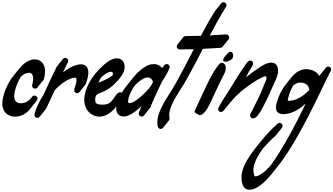

<svg xmlns="http://www.w3.org/2000/svg" viewBox="-63 -1036 2956 1702"><path d="M257 -185C244.7 -192.8 228.5 -189.2 220.6 -177.1C219.4 -175.8 218.3 -174.5 217.3 -173C216.1 -171.7 215 -170.4 214.1 -168.9C212.9 -167.7 211.8 -166.3 210.8 -164.8C209.6 -163.6 208.5 -162.2 207.5 -160.7C206.3 -159.5 205.3 -158.2 204.3 -156.7C204.2 -156.6 204.1 -156.5 204.1 -156.5C204 -156.4 204 -156.4 204 -156.4C189.5 -141.8 171.4 -130.6 151.9 -124.9C138.1 -120.6 123.7 -119.4 110.7 -121.3C97.7 -123.3 86.4 -128.4 78.7 -136.6C74.7 -140.6 71.4 -145.3 69.1 -150.9C67.6 -153.5 67 -156.7 65.9 -159.6C65.3 -162.9 64.2 -165.9 63.9 -169.4L63.3 -174.5L63.1 -179.8C62.8 -183.3 63.1 -187 63.1 -190.7C63.7 -198.3 64.5 -206.1 66.1 -214C71.8 -245.9 83.1 -278.3 97 -308.9C104.7 -325.6 113.3 -341.8 122.9 -357.3C136.8 -370 151.9 -380.2 167.6 -385.9C174.1 -388.4 180.7 -389.7 187.2 -390.6C194 -391 199.7 -391.1 204.3 -389.8C213.5 -387.4 220 -381.6 224.9 -370.6C229.8 -359.9 231.4 -345.3 230.8 -330.4C230 -315.3 226.9 -299.7 222.3 -284.2L222.3 -284.1L222.3 -284.1C218.1 -270 226.2 -255.2 240.3 -251C251.9 -247.6 263.8 -252.5 270.1 -262.1C271.3 -263.4 272.4 -264.7 273.3 -266.2C274.6 -267.5 275.6 -268.8 276.6 -270.3C277.8 -271.6 278.9 -272.9 279.9 -274.4C281.1 -275.6 282.2 -277 283.2 -278.5C284.4 -279.7 285.5 -281.1 286.4 -282.6C287.7 -283.8 288.7 -285.2 289.7 -286.7C290.9 -287.9 292 -289.3 293 -290.8C294.2 -292 295.3 -293.4 296.2 -294.9C297.5 -296.1 298.6 -297.5 299.5 -298.9C300.7 -300.2 301.8 -301.5 302.8 -303C304 -304.3 305.1 -305.6 306.1 -307.1C307.3 -308.4 308.4 -309.7 309.3 -311.2C310.6 -312.5 311.7 -313.8 312.6 -315.3C313.8 -316.5 314.9 -317.9 315.9 -319.4C317.1 -320.6 318.2 -322 319.2 -323.5C322.1 -326.5 324.5 -330.2 325.7 -334.5C331.3 -353.1 335.3 -372.6 336.3 -393.2C337.1 -413.7 335.6 -435.5 326.1 -457.5C321.3 -468.4 314.3 -479.2 304.5 -488.2C294.8 -497.1 282.5 -503.7 269.9 -506.8C263.7 -508.4 257.4 -509.3 251.3 -509.5C245 -510 239.8 -509.2 234 -509C222.9 -507.6 211.9 -505.2 201.8 -501.4C181.4 -493.9 163.7 -482.6 148.2 -469.9C132.8 -457 119.4 -442.8 107.3 -427.8C106.7 -427 106.1 -426.2 105.4 -425.4C105 -424.8 104.5 -424.3 104 -423.7C103.4 -422.9 102.8 -422.1 102.2 -421.3C101.7 -420.7 101.2 -420.2 100.8 -419.6C100.1 -418.8 99.5 -418 98.9 -417.2C98.4 -416.6 97.9 -416.1 97.5 -415.5C96.9 -414.7 96.3 -413.9 95.6 -413.1C95.2 -412.6 94.7 -412 94.2 -411.4C93.6 -410.6 93 -409.8 92.4 -409C91.9 -408.5 91.4 -407.9 90.9 -407.3C90.3 -406.5 89.7 -405.7 89.1 -404.9C88.6 -404.4 88.1 -403.8 87.7 -403.3C87 -402.5 86.4 -401.6 85.8 -400.8C85.4 -400.3 84.9 -399.7 84.4 -399.2C83.8 -398.4 83.2 -397.6 82.6 -396.8C82.1 -396.2 81.6 -395.6 81.1 -395.1C80.5 -394.3 79.9 -393.5 79.3 -392.7C78.8 -392.1 78.3 -391.6 77.9 -391C77.2 -390.2 76.6 -389.4 76 -388.6C75.5 -388 75.1 -387.5 74.6 -386.9C74 -386.1 73.4 -385.3 72.7 -384.5C72.3 -383.9 71.8 -383.4 71.3 -382.8C70.7 -382 70.1 -381.2 69.5 -380.4C69 -379.8 68.5 -379.3 68.1 -378.7C67.4 -377.9 66.8 -377.1 66.2 -376.3C65.7 -375.7 65.2 -375.2 64.8 -374.6C64.1 -373.8 63.6 -373 62.9 -372.2C62.5 -371.7 62 -371.1 61.5 -370.5C60.9 -369.7 60.3 -368.9 59.7 -368.1C59.2 -367.6 58.7 -367 58.2 -366.5C57.6 -365.7 57 -364.8 56.4 -364C55.9 -363.5 55.4 -362.9 55 -362.4C30.9 -332.3 11.9 -299.7 -3.7 -265.7C-19.2 -231.5 -31.7 -196.2 -38.7 -157.9C-40.5 -148.4 -41.6 -138.5 -42.3 -128.3C-42.5 -123.1 -42.8 -118 -42.5 -112.6L-42.1 -104.6L-41.1 -96.4C-40.6 -91 -39 -85.4 -37.8 -80C-35.9 -74.5 -34.5 -69 -31.8 -63.7C-27.1 -52.9 -20.3 -42.6 -11.7 -34C-3.3 -25.3 6.8 -18.1 17.5 -13.1C28.2 -8.1 39.3 -4.9 50.5 -3.2C72.7 0 94.6 -2.3 114.8 -8.4C150.6 -19.1 182.3 -41.3 204.8 -71.1C205.9 -72.5 207.1 -73.8 208.1 -75.2C209.2 -76.6 210.3 -77.9 211.4 -79.3C212.5 -80.7 213.6 -82 214.7 -83.4C215.7 -84.7 216.9 -86.1 217.9 -87.5C219 -88.8 220.1 -90.2 221.2 -91.6C222.3 -92.9 223.4 -94.3 224.5 -95.7C225.6 -97 226.7 -98.4 227.7 -99.7C228.8 -101.1 230 -102.4 231 -103.8C232.1 -105.2 233.2 -106.5 234.3 -107.9C235.4 -109.3 236.5 -110.6 237.6 -112C238.7 -113.4 239.8 -114.7 240.8 -116.1C241.9 -117.5 243 -118.8 244.1 -120.2C245.2 -121.6 246.3 -122.9 247.4 -124.3C248.5 -125.7 249.6 -127 250.6 -128.4C251.7 -129.7 252.9 -131.1 253.9 -132.5C258 -137.5 261.9 -142.8 265.4 -148.3L265.4 -148.3C273.3 -160.8 269.5 -177.2 257 -185Z M595.9 -246 595.8 -245.7 595.7 -245.6C590.9 -231.7 598.3 -216.5 612.2 -211.7C624 -207.6 636.6 -212.4 643.1 -222.4C644.4 -223.6 645.4 -225 646.4 -226.5C647.6 -227.7 648.7 -229.1 649.7 -230.6C650.9 -231.8 652 -233.2 653 -234.7C654.2 -235.9 655.3 -237.3 656.2 -238.8C657.4 -240 658.5 -241.4 659.5 -242.9C660.7 -244.1 661.8 -245.5 662.8 -246.9C664 -248.2 665.1 -249.6 666 -251C667.3 -252.3 668.4 -253.6 669.3 -255.1C670.5 -256.4 671.6 -257.7 672.6 -259.2C673.8 -260.5 674.9 -261.8 675.9 -263.3C677.1 -264.6 678.2 -265.9 679.1 -267.4C680.4 -268.6 681.4 -270 682.4 -271.5C683.6 -272.7 684.7 -274.1 685.7 -275.6C686.9 -276.8 688 -278.2 689 -279.7C690.2 -280.9 691.3 -282.3 692.2 -283.8C694.9 -286.5 697.1 -289.8 698.4 -293.6C708 -321.4 717.1 -349.4 719.9 -382.4C720.5 -390.7 720.6 -399.4 719.3 -409C718 -418.4 715.2 -429.2 708.2 -439.9C701.3 -450.7 688.9 -459.5 677.3 -462.7C665.5 -466.4 655 -466 646.7 -465.5C629.2 -464.2 613.4 -460 598.5 -454.6C583.6 -449.3 569.7 -442.6 556.4 -435.3C534.3 -423.2 514.1 -409 494.9 -393.6C509.3 -424.2 523.9 -454.6 538.9 -484.8L538.9 -484.8C545.4 -498 540.1 -514 526.9 -520.5C514.7 -526.6 500.1 -522.3 492.9 -511.1C491.6 -509.9 490.6 -508.5 489.6 -507C488.4 -505.8 487.3 -504.4 486.3 -502.9C485.1 -501.7 484 -500.4 483 -498.9C481.8 -497.6 480.7 -496.3 479.8 -494.8C478.6 -493.5 477.5 -492.2 476.5 -490.7C475.3 -489.4 474.2 -488.1 473.2 -486.6C472 -485.4 470.9 -484 470 -482.5C468.7 -481.3 467.7 -479.9 466.7 -478.4C465.5 -477.2 464.4 -475.8 463.4 -474.3C462.2 -473.1 461.1 -471.7 460.1 -470.2C458.9 -469 457.8 -467.6 456.9 -466.1C455.6 -464.9 454.6 -463.5 453.6 -462C452.4 -460.8 451.3 -459.5 450.3 -458C449.1 -456.7 448 -455.4 447 -453.9C445.8 -452.6 444.7 -451.3 443.8 -449.8C441.9 -447.8 440.1 -445.7 438.9 -443.1C398.2 -361.4 360.8 -278.6 323.1 -196.3C320.6 -192.6 318.1 -188.9 315.7 -185.1C284.1 -135.6 259.3 -81.7 242.8 -25.1C239.3 -13 244.9 0.4 256.7 6.2C268.9 12.2 283.4 7.9 290.6 -3.2C291.8 -4.5 292.9 -5.8 293.9 -7.3C295.1 -8.5 296.2 -9.9 297.2 -11.4C298.4 -12.6 299.5 -14 300.4 -15.5C301.6 -16.7 302.7 -18.1 303.7 -19.6C304.9 -20.8 306 -22.2 307 -23.7C308.2 -24.9 309.3 -26.3 310.2 -27.8C311.5 -29 312.5 -30.4 313.5 -31.9C314.7 -33.1 315.8 -34.4 316.8 -35.9C318 -37.2 319.1 -38.5 320.1 -40C321.3 -41.3 322.4 -42.6 323.3 -44.1C324.5 -45.4 325.6 -46.7 326.6 -48.2C327.8 -49.4 328.9 -50.8 329.9 -52.3C331.1 -53.5 332.2 -54.9 333.1 -56.4C334.4 -57.6 335.4 -59 336.4 -60.5C337.6 -61.7 338.7 -63.1 339.7 -64.6C341.6 -66.5 343.4 -68.8 344.7 -71.4C371.5 -125.9 397 -180.9 422.2 -235.9C422.6 -236.5 423 -237.1 423.4 -237.7C436.6 -251.9 450.6 -265.4 465.2 -277.9C485.5 -295.1 507 -310.8 529.7 -323.2C552.1 -335.5 576.5 -345.4 598 -346.9C603.7 -347.3 607.5 -347.1 609.2 -346.4C611.2 -345.7 610.8 -345.8 611.6 -344.8C612.4 -343.7 613.7 -340.7 614.2 -336.3C614.8 -331.8 614.9 -326.5 614.5 -320.8C612.6 -297.5 604.8 -271.3 595.9 -246Z M900.8 -345.1C882.1 -334.3 862.1 -324.7 841.7 -316C831.5 -311.7 821.2 -307.6 810.8 -303.7L809.3 -303.1C816 -319 824.2 -334.4 833.6 -349.2C837.6 -353.1 841.6 -357 845.8 -360.7C861.5 -374.4 878.8 -386.8 895.9 -394C904.3 -397.6 912.7 -399.7 919.1 -399.8C926.1 -399.8 931 -398 933.3 -395.8C935.7 -393.7 937.5 -390.4 937.8 -384.1C937.8 -379 937.1 -373.4 935.7 -367.8C924.8 -359.6 913.1 -352 900.8 -345.1ZM861.5 -9.4C894.6 -20.4 924.4 -42.9 948 -68.4C976.6 -99.4 1000.2 -136.1 1020.3 -173C1025.5 -182.7 1030.5 -194 1026.7 -204.2C1021.4 -218.2 1001.8 -221.6 988.4 -214.9C970.6 -206 959.8 -184.9 948.7 -169.1C935.7 -150.6 921.2 -130.5 900.9 -119.5C879.4 -107.9 854.2 -107.4 830.5 -108.8C817.1 -109.6 801.1 -111.1 790.6 -120.5C777.4 -132.3 780.9 -154.3 782.3 -170C784 -189.8 798.6 -202.3 816.5 -208.6C851.5 -220.9 884.7 -237.5 914.5 -259.6C928 -269.7 940.8 -280.8 952.7 -292.8C985.5 -325.9 1018.9 -359.6 1035.2 -404.4C1051.2 -448.2 1040.9 -508.8 987.5 -517.7C942.7 -525.2 895 -493.9 862.9 -466C806.1 -416.8 755.9 -358.2 721.9 -290.8C688.9 -225.3 665.1 -138.9 703.7 -70.5C722.7 -36.7 757 -11.9 795.1 -4.5C818.1 0 840.4 -2.4 861.5 -9.4Z M1165.7 -309.9C1181.5 -322.9 1198.3 -334.4 1215.2 -341.8C1232.2 -349.3 1248.3 -351.6 1261.2 -347.2C1267.5 -345.3 1272.9 -341.8 1277.7 -336.7C1282.6 -331.6 1286.8 -324.6 1290.2 -316.7L1290.3 -316.4C1291.2 -314.2 1292.5 -312.3 1293.9 -310.5C1292.9 -308.6 1291.9 -306.8 1290.9 -304.9C1286.8 -297 1282.8 -289.1 1278.8 -281.2C1277.5 -279.3 1276.2 -277.4 1274.9 -275.4C1270.2 -268.7 1265.4 -262 1260.6 -255.4C1256 -250.1 1251.4 -244.9 1246.7 -239.7C1217.7 -208.1 1186.4 -178 1152.9 -153.4C1136.3 -141.4 1118.5 -130.5 1102.1 -124.9C1098.1 -123.6 1094.2 -122.6 1091 -122.2C1089.3 -122 1087.9 -121.9 1086.5 -121.9C1084.8 -121.9 1083.4 -122.1 1082.1 -122.2C1079.5 -122.6 1077.9 -123.4 1077.1 -124C1076.2 -124.6 1075.7 -125.1 1074.9 -126.5C1073.4 -129.3 1072.1 -135.6 1072.9 -144.5C1073.5 -153 1075.5 -162.4 1078.1 -171.8C1083.5 -190.6 1091.8 -209.7 1101.4 -228.2C1110.1 -244.8 1120 -261.1 1130.7 -276.8C1141.8 -288.6 1153.5 -299.8 1165.7 -309.9ZM1377.1 -319.6C1400.6 -354.6 1422 -391.3 1439 -431.2C1444 -442.9 1439.9 -456.9 1428.8 -464C1416.5 -471.9 1400.2 -468.4 1392.3 -456.2C1391 -455 1390 -453.6 1389 -452.1C1387.8 -450.9 1386.7 -449.5 1385.7 -448C1384.5 -446.8 1383.4 -445.4 1382.4 -443.9C1381.2 -442.7 1380.1 -441.3 1379.2 -439.8C1378 -438.6 1376.9 -437.2 1375.9 -435.7C1375.1 -434.9 1374.4 -433.9 1373.7 -433C1372.1 -434.9 1370.6 -436.8 1368.8 -438.7C1358.6 -449.7 1344.7 -458.8 1329.9 -463.4C1314.9 -468.2 1300.1 -469 1285.5 -467.3C1271.2 -465.4 1258.2 -461.2 1246.4 -456.1C1222.6 -445.6 1202.6 -431.5 1184.2 -416.4C1165.8 -401.2 1149.1 -384.6 1133.6 -367.2C1125.5 -358 1117.6 -348.5 1110.1 -338.9C1109 -337.5 1107.9 -336.2 1106.8 -334.8C1105.7 -333.4 1104.6 -332.1 1103.5 -330.7C1102.4 -329.3 1101.3 -328 1100.3 -326.6C1099.2 -325.2 1098.1 -323.9 1097 -322.5C1095.9 -321.2 1094.8 -319.8 1093.7 -318.4C1092.6 -317.1 1091.5 -315.7 1090.4 -314.3C1089.4 -313 1088.2 -311.6 1087.2 -310.3C1086.1 -308.9 1085 -307.5 1083.9 -306.2C1082.8 -304.8 1081.7 -303.4 1080.6 -302.1C1079.5 -300.7 1078.4 -299.4 1077.4 -298C1076.3 -296.6 1075.2 -295.3 1074.1 -293.9C1073 -292.5 1071.9 -291.2 1070.8 -289.8C1069.7 -288.4 1068.6 -287.1 1067.5 -285.7C1066.5 -284.3 1065.3 -283 1064.3 -281.6C1063.2 -280.3 1062.1 -278.9 1061 -277.5C1038.6 -249.4 1018.7 -219.5 1001.8 -187.3C991 -166.5 981.4 -144.7 974.5 -120.9C971.2 -108.9 968.5 -96.5 967.5 -82.9C966.6 -69.8 966.7 -53 975.6 -36C979.9 -27.6 987 -19.5 995.4 -14.1C1003.8 -8.5 1012.9 -5.5 1021.3 -4.2C1025.4 -3.6 1029.5 -3.2 1033.5 -3.2C1037.6 -3.2 1041.7 -3.5 1045.6 -3.9C1053.3 -5 1060.2 -6.8 1066.7 -9C1092.4 -17.9 1112.5 -31.2 1131.8 -44.9C1153.3 -60.7 1173.1 -77.7 1191.9 -95.6L1187.5 -85.6L1178 -63.2L1173.3 -51.8L1170.9 -45.9C1170.1 -43.9 1168.9 -40.4 1168 -37.7C1163.7 -24.6 1170.2 -10.1 1183.2 -4.8C1195.2 0 1208.6 -4.5 1215.3 -15C1216.5 -16.2 1217.6 -17.6 1218.6 -19C1219.8 -20.3 1220.9 -21.6 1221.9 -23.1C1223.1 -24.4 1224.2 -25.7 1225.1 -27.2C1226.4 -28.5 1227.5 -29.8 1228.4 -31.3C1229.6 -32.5 1230.7 -33.9 1231.7 -35.4C1232.9 -36.6 1234 -38 1235 -39.5C1236.2 -40.7 1237.3 -42.1 1238.2 -43.6C1239.4 -44.8 1240.5 -46.2 1241.5 -47.7C1242.7 -48.9 1243.8 -50.3 1244.8 -51.8C1246 -53 1247.1 -54.4 1248.1 -55.9C1249.3 -57.1 1250.4 -58.5 1251.3 -59.9C1252.5 -61.2 1253.6 -62.5 1254.6 -64C1255.8 -65.3 1256.9 -66.6 1257.9 -68.1C1259.1 -69.4 1260.2 -70.7 1261.1 -72.2C1262.4 -73.5 1263.4 -74.8 1264.4 -76.3C1266.8 -78.7 1268.7 -81.6 1270 -84.9L1271.7 -89L1279.5 -108.2L1288.8 -130L1307.9 -173.7C1320.9 -202.8 1334.3 -231.7 1348 -260.4C1357.4 -280.3 1367.2 -300 1377.1 -319.6Z M1603.2 -354.1C1626.6 -395.6 1648.9 -437.5 1671 -479.4L1735 -602.8C1787.5 -605.2 1839.9 -608.4 1892.2 -612.2L1892.2 -612.2C1900.9 -612.8 1908.2 -617.6 1912.6 -624.3C1913.8 -625.6 1914.9 -627 1915.9 -628.4C1917.1 -629.7 1918.2 -631 1919.1 -632.5C1920.4 -633.8 1921.5 -635.1 1922.4 -636.6C1923.6 -637.9 1924.7 -639.2 1925.7 -640.7C1926.9 -642 1928 -643.3 1929 -644.8C1930.2 -646 1931.3 -647.4 1932.2 -648.9C1933.5 -650.1 1934.5 -651.5 1935.5 -653C1936.7 -654.2 1937.8 -655.6 1938.8 -657.1C1940 -658.3 1941.1 -659.7 1942.1 -661.1C1943.3 -662.4 1944.4 -663.8 1945.3 -665.2C1946.5 -666.5 1947.6 -667.9 1948.6 -669.3C1949.8 -670.6 1950.9 -671.9 1951.9 -673.4C1953.1 -674.7 1954.2 -676 1955.1 -677.5C1956.4 -678.8 1957.5 -680.1 1958.4 -681.6C1959.6 -682.9 1960.7 -684.2 1961.7 -685.7C1966.8 -690.9 1969.8 -698.2 1969.2 -706.1C1968.2 -720.8 1955.5 -731.8 1940.8 -730.8C1892.8 -727.3 1844.8 -724.3 1796.9 -722L1801.5 -730.9C1845.4 -814.2 1891 -896.3 1940.6 -975.5L1940.7 -975.5C1948.5 -988 1944.7 -1004.4 1932.3 -1012.3C1919.9 -1020 1903.8 -1016.4 1895.9 -1004.3C1894.7 -1003 1893.6 -1001.7 1892.6 -1000.2C1891.4 -998.9 1890.3 -997.6 1889.3 -996.1C1888.1 -994.8 1887 -993.5 1886.1 -992C1884.8 -990.8 1883.8 -989.4 1882.8 -987.9C1881.6 -986.7 1880.5 -985.3 1879.5 -983.8C1878.3 -982.6 1877.2 -981.2 1876.2 -979.7C1875 -978.5 1873.9 -977.1 1873 -975.6C1871.8 -974.4 1870.7 -973 1869.7 -971.5C1868.5 -970.3 1867.4 -968.9 1866.4 -967.4C1865.2 -966.2 1864.1 -964.8 1863.1 -963.4C1861.9 -962.1 1860.9 -960.8 1859.9 -959.3C1858.7 -958 1857.6 -956.7 1856.6 -955.2C1855.4 -953.9 1854.3 -952.6 1853.3 -951.1C1852.1 -949.9 1851 -948.5 1850.1 -947C1848.9 -945.8 1847.8 -944.4 1846.8 -942.9C1845.5 -941.6 1844.2 -940.1 1843.2 -938.4C1798.2 -866.6 1756.8 -792.9 1717.2 -718.6C1672.3 -717.1 1627.5 -716.3 1582.7 -716.3H1582.7C1573.3 -716.3 1565.1 -711.5 1560.4 -704.2C1559.2 -703 1558.1 -701.6 1557.1 -700.1C1555.9 -698.9 1554.8 -697.5 1553.9 -696.1C1552.6 -694.8 1551.5 -693.4 1550.6 -692C1549.4 -690.7 1548.3 -689.3 1547.3 -687.9C1546.1 -686.6 1545 -685.3 1544 -683.8C1542.8 -682.5 1541.7 -681.2 1540.8 -679.7C1539.5 -678.4 1538.4 -677.1 1537.5 -675.6C1536.3 -674.4 1535.2 -673 1534.2 -671.5C1533 -670.3 1531.9 -668.9 1530.9 -667.4C1529.7 -666.2 1528.6 -664.8 1527.7 -663.3C1526.4 -662.1 1525.4 -660.7 1524.4 -659.2C1523.2 -658 1522.1 -656.6 1521.1 -655.2C1519.9 -653.9 1518.8 -652.5 1517.8 -651.1C1516.6 -649.8 1515.5 -648.4 1514.6 -647C1513.3 -645.7 1512.3 -644.4 1511.3 -642.9C1506.6 -638.1 1503.7 -631.5 1503.7 -624.3C1503.7 -609.6 1515.6 -597.6 1530.3 -597.6C1571.9 -597.6 1613.5 -598.4 1655 -599.6L1571.5 -438.8C1549.6 -397.1 1527.4 -355.6 1504.4 -314.7C1493.1 -294.2 1481.2 -274 1469.5 -253.7C1458 -234.3 1445.1 -214.5 1432.4 -194.5C1406.9 -154.3 1381.3 -113.2 1361 -67.7C1350.9 -44.9 1341.8 -21.3 1336.4 4.5C1335 11 1334.2 17.6 1333.1 24.2C1332 30.7 1332.1 37.8 1331.6 44.5C1330.9 58.2 1332.3 72.5 1335.6 86.5C1338.9 100.9 1353.1 109.7 1367.4 106.4C1374.5 104.8 1380.2 100.5 1383.8 94.9C1385 93.6 1386.1 92.3 1387.1 90.8C1388.3 89.6 1389.4 88.2 1390.4 86.7C1391.6 85.5 1392.7 84.1 1393.6 82.6C1394.8 81.4 1395.9 80 1396.9 78.5C1398.1 77.3 1399.2 75.9 1400.2 74.5C1401.4 73.2 1402.5 71.8 1403.4 70.4C1404.7 69.1 1405.8 67.7 1406.7 66.3C1407.9 65 1409 63.7 1410 62.2C1411.2 60.9 1412.3 59.6 1413.3 58.1C1414.5 56.8 1415.6 55.5 1416.5 54C1417.8 52.7 1418.9 51.4 1419.8 49.9C1421 48.7 1422.1 47.3 1423.1 45.8C1424.3 44.6 1425.4 43.2 1426.3 41.7C1427.6 40.5 1428.7 39.1 1429.6 37.6C1430.8 36.4 1431.9 35 1432.9 33.6C1439 27.3 1441.9 18.2 1439.8 9.1L1439.7 8.7C1437.7 -0.2 1436.5 -9.7 1437.2 -19.6C1437.6 -24.6 1437.4 -29.5 1438.3 -34.6C1439.2 -39.7 1439.8 -44.7 1440.9 -49.9C1445.1 -70.4 1453 -91.1 1462 -111.5C1480.2 -152.4 1504.6 -191.8 1529.6 -231.3C1542.2 -251.2 1555.2 -271 1567.8 -292.1C1579.7 -312.8 1591.7 -333.3 1603.2 -354.1Z M1989.8 -575.2C1973 -586.6 1951.3 -559.6 1942.8 -549.5C1932.9 -537.8 1901.6 -505.8 1921.2 -492.5C1941.3 -478.9 1987.2 -503.6 1997.2 -517.3C2006 -529.5 2008.6 -562.6 1989.8 -575.2ZM1910 -478.3C1891.7 -484 1881.9 -469.6 1871.9 -456.9C1816.2 -386 1782 -307.3 1743.4 -226.4C1715.9 -168.6 1689.3 -110.6 1662.9 -52.5C1656.9 -39.1 1687.3 -23.3 1700.7 -17.2C1738.7 0 1788.7 -96.4 1800.2 -121C1826 -176.3 1851.1 -232 1877.4 -287C1894 -321.7 1912.1 -355.5 1928.7 -390.2C1939.2 -412.3 1951.3 -465.4 1910 -478.3Z M2401.3 -392.4C2404.6 -420.1 2400.2 -453.6 2377.3 -470.3C2358.2 -484.2 2334.9 -482.9 2313.2 -476.6C2265.2 -462.7 2225.5 -429.4 2184.8 -402C2162.5 -387 2138 -361.1 2114.4 -351.3C2121.3 -354.2 2131.6 -380.3 2135.7 -387.1C2144 -400.8 2152.3 -414.5 2160.4 -428.4C2171.2 -446.9 2196.7 -480 2167.9 -496C2140 -511.6 2119.4 -469.4 2106.4 -451.8C2059.6 -387.8 2019.8 -319 1978 -251.6C1943 -195.2 1903.8 -140.8 1873.5 -81.6C1867.3 -69.6 1871.1 -54.5 1882.7 -47.1C1901.4 -35.1 1916.5 -51.4 1927.6 -65.3C1972.4 -121.3 2016.5 -176.6 2071.5 -223.3C2100.5 -247.9 2130.9 -271 2162.4 -292.5C2193.8 -313.7 2226.5 -333.9 2259.5 -349.2C2268.3 -353.3 2294 -368.6 2298.7 -352C2303.6 -334.2 2286 -304.8 2279.8 -288.7C2270.6 -264.7 2260.9 -240.8 2250.8 -217.2C2222.5 -151.2 2187.3 -89.1 2156.2 -24.6C2149.8 -11.3 2155.4 4.6 2168.6 11C2215 33.3 2267.5 -89.1 2283.6 -117.2C2293.3 -134.4 2302.7 -154 2310.5 -171.4C2326.9 -207 2342.9 -242.8 2358.6 -278.9C2373.1 -312.3 2392.7 -345.9 2399.7 -382C2400.4 -385.3 2400.9 -388.8 2401.3 -392.4Z M2573.5 -300.2C2577.5 -301 2581.3 -302.5 2585.2 -302.9C2593 -304.4 2601.1 -304.3 2609.6 -303.6C2626.4 -302 2642.6 -296.4 2654.4 -287.2C2666.2 -278.1 2673.4 -265.9 2676 -251.1L2676.1 -250.8C2676.8 -246.8 2678.4 -243.2 2680.6 -240C2679.3 -238.6 2678 -237.2 2676.6 -235.8C2648.2 -207.5 2617 -182.2 2583.1 -164.9C2566.1 -156.2 2548.5 -149.7 2530.6 -146.2C2526.1 -145.4 2521.6 -144.4 2517.1 -144.1L2510.4 -143.3L2503.6 -143.1C2498.9 -142.8 2495.2 -142.9 2492.2 -143.3C2490.6 -143.5 2489.4 -143.8 2488.7 -144C2488.5 -145.1 2488.3 -146.9 2488.3 -148.9C2488.3 -150.5 2489 -155.6 2489.9 -159.8C2490.7 -164.3 2491.8 -168.9 2493 -173.6C2497.9 -192.4 2504.6 -211.4 2512.2 -229.8C2519.2 -246.5 2527.2 -262.9 2536.1 -278.5C2544.4 -285.4 2553 -291.4 2562.1 -295.5C2565.8 -297.6 2569.8 -298.6 2573.5 -300.2ZM2819.5 -308.7 2843.7 -358.3 2856 -382.5C2858 -386.5 2860.1 -390.4 2862.2 -394.1C2862.4 -394.6 2862.7 -395 2863 -395.5C2865 -398.7 2867 -401.9 2868.9 -405.2L2869.2 -405.6C2876.4 -417.6 2873.2 -433.2 2861.5 -441.2C2849.4 -449.6 2832.8 -446.5 2824.5 -434.4C2824.2 -434.1 2824 -433.7 2823.8 -433.3C2822.9 -432.4 2822 -431.4 2821.2 -430.3C2821 -430 2820.7 -429.6 2820.5 -429.2C2819.6 -428.3 2818.7 -427.4 2818 -426.3C2817.7 -425.9 2817.5 -425.5 2817.2 -425.2C2816.3 -424.2 2815.4 -423.3 2814.7 -422.2C2814.4 -421.8 2814.2 -421.4 2814 -421.1C2813.1 -420.1 2812.2 -419.2 2811.4 -418.1C2811.1 -417.7 2810.9 -417.4 2810.7 -417C2809.8 -416 2808.9 -415.1 2808.1 -414C2807.9 -413.6 2807.7 -413.3 2807.4 -412.9C2806.5 -411.9 2805.6 -411 2804.9 -409.9C2804.6 -409.5 2804.4 -409.2 2804.1 -408.8C2803.2 -407.9 2802.3 -406.9 2801.6 -405.8C2801.3 -405.4 2801.1 -405.1 2800.9 -404.7C2800 -403.8 2799.1 -402.8 2798.3 -401.7C2798.1 -401.3 2797.8 -401 2797.6 -400.6C2796.7 -399.7 2795.8 -398.7 2795 -397.6C2794.8 -397.2 2794.6 -396.9 2794.3 -396.5C2793.4 -395.6 2792.5 -394.6 2791.8 -393.5C2791.5 -393.2 2791.3 -392.8 2791 -392.4C2790.2 -391.5 2789.3 -390.6 2788.5 -389.5C2788.2 -389.1 2788 -388.7 2787.8 -388.4C2786.9 -387.4 2786 -386.5 2785.2 -385.4C2785 -385 2784.8 -384.6 2784.5 -384.3C2783.6 -383.3 2782.7 -382.4 2782 -381.3C2781.7 -380.9 2781.5 -380.6 2781.2 -380.2C2780.3 -379.2 2779.4 -378.3 2778.7 -377.2C2778.4 -376.8 2778.2 -376.5 2778 -376.1C2777.1 -375.1 2776.2 -374.2 2775.4 -373.1C2775.1 -372.7 2774.9 -372.4 2774.7 -372C2773.8 -371 2772.9 -370.1 2772.1 -369C2770.4 -366.5 2769 -364.3 2767.7 -362.2C2767.4 -362.8 2767.1 -363.5 2766.7 -364.1C2759.5 -376.1 2749.9 -386.6 2739.2 -394.9C2717.5 -411.5 2692.1 -419.6 2667.1 -422.1C2642.5 -424.7 2614.4 -420.5 2591.8 -409.2C2568.6 -398.4 2549.7 -382.4 2533.6 -365.4C2528.8 -360.1 2524.3 -354.7 2519.9 -349.2C2518.7 -347.8 2517.7 -346.5 2516.6 -345.1C2515.5 -343.7 2514.4 -342.4 2513.3 -341C2512.2 -339.6 2511.1 -338.3 2510 -336.9C2508.9 -335.6 2507.9 -334.2 2506.8 -332.8C2505.7 -331.5 2504.6 -330.1 2503.5 -328.7C2502.4 -327.4 2501.3 -326 2500.2 -324.6C2499.1 -323.3 2498 -321.9 2497 -320.6C2495.8 -319.2 2494.8 -317.8 2493.7 -316.5C2492.6 -315.1 2491.5 -313.7 2490.4 -312.4C2489.3 -311 2488.2 -309.6 2487.1 -308.3C2486 -306.9 2485 -305.6 2483.9 -304.2C2482.7 -302.8 2481.7 -301.5 2480.6 -300.1C2479.5 -298.7 2478.4 -297.4 2477.3 -296C2476.2 -294.7 2475.1 -293.3 2474 -291.9C2472.9 -290.6 2471.9 -289.2 2470.8 -287.8C2444.6 -256.2 2425.9 -220.9 2410.7 -184.8C2402.2 -164.3 2394.9 -143.4 2389.1 -121.5C2387.7 -116 2386.4 -110.4 2385.2 -104.5C2384.1 -98.4 2383 -93.1 2382.7 -84.1C2382.7 -76.7 2383.2 -68.6 2386.8 -58.9C2388.4 -54.2 2391.3 -49.1 2394.8 -44.7C2398.5 -40.3 2402.9 -36.3 2407.5 -33.7C2416.7 -28.1 2425.4 -26.1 2432.8 -25.1C2440.3 -24.1 2447.2 -24.2 2452.9 -24.5L2462 -24.8L2470.9 -25.8C2476.9 -26.3 2482.8 -27.5 2488.6 -28.6C2512.1 -33.1 2534.3 -41.5 2554.8 -52C2589.9 -70 2620.5 -93.6 2648 -119.4C2623.3 -68.8 2598.3 -18.4 2572.6 31.6C2538.9 97 2504.1 161.9 2467.5 225.5C2430.8 289.1 2392.3 351.5 2350.4 410.8C2345.3 418 2340.1 425.1 2334.9 432.1C2311.8 458.4 2287 483.1 2260.2 502.2C2246.6 511.7 2232.4 519.5 2218.6 523.7L2213.4 525.2C2211.8 525.6 2210.1 525.8 2208.4 526.1C2205 527 2201.9 526.9 2198.7 527.2C2198.3 527.2 2197.8 527.3 2197.5 527.3C2197.5 527.2 2197.4 527.2 2197.3 527.2C2197.2 527.1 2197 527.1 2196.9 527.2C2196.8 527 2196.7 527.2 2196.6 527.1C2196.5 527.1 2196 526.7 2195 525.6C2192.9 523.5 2190.1 517.5 2188.2 510.9C2186.3 504.2 2185 496.4 2184.2 488.4C2183.5 480.6 2183.1 471.7 2183.4 464.1C2183.5 460.4 2183.7 456.5 2184.3 452.6C2184.6 448.8 2185.4 444.9 2186.2 440.9C2192.5 409.3 2207.3 377.2 2224.7 346.7C2237.9 323.6 2252.9 301.1 2268.9 279.3C2303.6 239 2341.1 200.7 2380.7 165.8L2380.9 165.6L2381 165.6C2382.8 163.9 2384.3 162 2385.6 160C2386.8 158.7 2387.9 157.4 2388.9 155.9C2390.1 154.6 2391.2 153.3 2392.1 151.8C2393.4 150.5 2394.5 149.2 2395.4 147.7C2396.7 146.4 2397.8 145.1 2398.7 143.6C2399.9 142.4 2401 141 2402 139.5C2403.2 138.3 2404.3 136.9 2405.2 135.5C2406.5 134.2 2407.6 132.8 2408.5 131.4C2409.8 130.1 2410.8 128.7 2411.8 127.3C2413 126 2414.1 124.6 2415.1 123.2C2416.3 121.9 2417.4 120.5 2418.3 119.1C2419.6 117.8 2420.7 116.5 2421.6 115C2422.8 113.7 2423.9 112.4 2424.9 110.9C2426.1 109.6 2427.2 108.3 2428.1 106.8C2429.4 105.5 2430.5 104.2 2431.4 102.7C2432.7 101.5 2433.8 100.1 2434.7 98.6C2444.3 88.8 2444.9 73.1 2435.6 62.5C2425.9 51.5 2409.1 50.5 2398.1 60.2C2340.9 110.7 2289.7 165.7 2242.8 225.4C2242.8 225.5 2242.8 225.5 2242.8 225.5C2241.7 226.9 2240.6 228.2 2239.6 229.5C2239.5 229.6 2239.5 229.6 2239.5 229.6C2238.4 230.9 2237.4 232.3 2236.3 233.6L2236.2 233.7C2235.2 235 2234.1 236.4 2233 237.7C2233 237.7 2233 237.8 2233 237.8C2231.9 239.1 2230.8 240.4 2229.8 241.8C2229.7 241.8 2229.7 241.8 2229.7 241.9C2228.6 243.2 2227.5 244.5 2226.5 245.9C2226.5 245.9 2226.4 245.9 2226.4 246C2225.4 247.3 2224.3 248.6 2223.2 250C2223.2 250 2223.2 250 2223.2 250.1C2222.1 251.4 2221 252.7 2219.9 254.1L2219.9 254.2C2218.8 255.5 2217.7 256.8 2216.7 258.2C2216.6 258.2 2216.6 258.2 2216.6 258.2C2215.5 259.6 2214.5 260.9 2213.4 262.3C2213.4 262.3 2213.4 262.3 2213.3 262.3C2212.3 263.7 2211.2 265 2210.1 266.3C2210.1 266.4 2210.1 266.4 2210.1 266.4C2209 267.8 2207.9 269.1 2206.9 270.4C2206.8 270.5 2206.8 270.5 2206.8 270.5C2205.7 271.9 2204.6 273.2 2203.6 274.5L2203.5 274.6C2202.5 276 2201.4 277.3 2200.3 278.6C2200.3 278.6 2200.3 278.7 2200.3 278.7C2199.2 280 2198.1 281.4 2197 282.7C2197 282.7 2197 282.8 2197 282.8C2195.9 284.1 2194.8 285.4 2193.8 286.8C2193.7 286.8 2193.7 286.9 2193.7 286.9C2192.6 288.2 2191.5 289.5 2190.5 290.9C2167.3 320.9 2145.3 352.1 2126.1 385.7C2107.1 419.3 2089.9 455.1 2081.6 496.1C2080.6 501.2 2079.6 506.4 2079.1 511.8C2078.4 517 2078 522.4 2077.8 527.9C2077.4 538.8 2077.9 548.5 2078.9 559C2079.9 569.4 2081.6 580 2084.7 591C2088 602 2092.1 613.8 2102.2 625.7C2107.2 631.5 2113.9 637.3 2122.3 641C2126.4 643 2130.9 644.1 2135.2 645.1C2137.4 645.4 2139.5 645.6 2141.7 645.8L2144.9 646C2145.9 646 2146.5 645.9 2147.3 645.9C2153.3 645.5 2159.4 645.3 2165 644.1C2167.9 643.5 2170.8 643.1 2173.6 642.4L2181.8 640.1C2203.4 633.4 2221.8 622.8 2238.4 611.2C2271.5 587.6 2298.7 559.9 2323.9 531.2C2331.3 522.8 2338.4 514.3 2345.4 505.6C2346.5 504.3 2347.5 502.9 2348.6 501.6C2349.8 500.2 2350.8 498.8 2351.9 497.5C2353 496.1 2354.1 494.7 2355.2 493.4C2356.3 492 2357.4 490.6 2358.5 489.3C2359.6 487.9 2360.6 486.5 2361.7 485.2C2362.8 483.8 2363.9 482.5 2365 481.1C2366.1 479.7 2367.2 478.4 2368.3 477C2369.4 475.7 2370.5 474.3 2371.6 472.9C2372.7 471.6 2373.7 470.2 2374.8 468.8C2375.9 467.5 2377 466.1 2378.1 464.7C2379.2 463.4 2380.3 462 2381.4 460.6C2382.5 459.3 2383.5 457.9 2384.6 456.5C2385.8 455.2 2386.8 453.8 2387.9 452.5C2389 451.1 2390.1 449.7 2391.2 448.4C2392.3 447 2393.4 445.6 2394.5 444.3C2412.6 422.1 2429.6 399.3 2446.1 376.2C2489.6 314.8 2528.8 251.2 2566 186.6C2603.1 122 2638.3 56.5 2672.3 -9.5C2706.3 -75.5 2739.1 -142 2771.4 -208.7Z"/></svg>

Font: Ambarawa
Style: Script
Weight: 500
Foundry: Ekosamp
Version: Version 1.001;